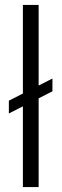

<svg xmlns="http://www.w3.org/2000/svg" viewBox="-20 -760 250 780"><path d="M137 -740V0H73V-740ZM193 -441V-389L16 -299V-351Z"/></svg>

Font: Pathway Extreme Condensed ExtraLight
Style: Regular
Weight: 250
Width: 3
Version: Version 1.001;gftools[0.9.26]